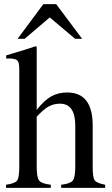

<svg xmlns="http://www.w3.org/2000/svg" viewBox="-20 -906 540 926"><path d="M376 -719H342L220 -822L99 -719H65L189 -886H251ZM487 0H275V-15Q319 -20 331 -35Q343 -50 343 -102V-300Q343 -406 269 -406Q239 -406 214 -392Q189 -378 157 -343V-102Q157 -50 169 -35Q181 -20 225 -15V0H9V-15Q52 -21 62.5 -35Q73 -49 73 -102V-573Q73 -605 63.5 -614.5Q54 -624 22 -624Q13 -624 10 -623V-639L37 -647Q114 -670 152 -683L157 -680V-376Q192 -421 226 -440.5Q260 -460 304 -460Q427 -460 427 -301V-102Q427 -50 436.5 -36.5Q446 -23 487 -15Z"/></svg>

Font: STIX
Style: Regular
Weight: 400
Designer: MicroPress Inc., with final additions and corrections provided by Coen Hoffman, Elsevier (retired)
Version: Version 1.1.1